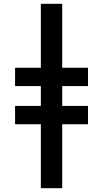

<svg xmlns="http://www.w3.org/2000/svg" viewBox="-20 -843 540 1006"><path d="M194 143V-192H59V-288H194V-392H59V-488H194V-823H306V-488H441V-392H306V-288H441V-192H306V143Z"/></svg>

Font: Iosevka SS18
Style: Bold
Weight: 700
Monospace: yes
Designer: Belleve Invis
Foundry: Belleve Invis
Version: Version 25.1.1; ttfautohint (v1.8.4)